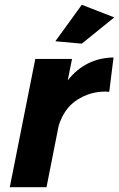

<svg xmlns="http://www.w3.org/2000/svg" viewBox="-20 -785 499 805"><path d="M323 -602 212 -612 323 -765 459 -712ZM175 0H21L128 -538H282L264 -448Q338 -542 456 -544L438 -400L421 -401Q357 -401 303 -366Q249 -331 226 -258Z"/></svg>

Font: Argentum Sans SemiBold
Style: Italic
Weight: 600
Italic angle: -11°
Designer: Julieta Ulanovsky (font), Cristiano Sobral (main changes and remaster)
Foundry: Julieta Ulanovsky (font), Cristiano Sobral (main changes and remaster)
Version: Version 2.007;June 15, 2022;FontCreator 14.0.0.2814 64-bit; 